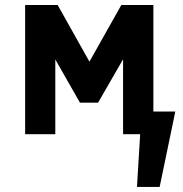

<svg xmlns="http://www.w3.org/2000/svg" viewBox="-20 -532 725 761"><path d="M587.9 0H467.8V-296.9L368.7 -125H296.9L199.2 -296.4V0H79.6V-512.2H208.5L334.5 -287.6L460.9 -512.2H587.9ZM612.8 209H522.9L541 -89.8H674.8Z"/></svg>

Font: Cadman
Style: Bold
Weight: 700
Designer: Paul James MIller
Foundry: High-Logic / Made with FontCreator
Version: Version 2.114;March 28, 2021;FontCreator 13.0.0.2683 64-bit